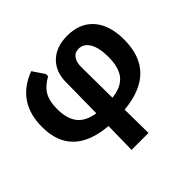

<svg xmlns="http://www.w3.org/2000/svg" viewBox="-163 -646 1002 1002"><g transform="rotate(-45 338.0 -145.5)"><path d="M278 -313Q280 -387 327 -430.5Q374 -474 454 -474Q547 -474 598.5 -415Q650 -356 650 -249Q650 -13 393 11L395 185H270L273 12Q24 -9 24 -230Q24 -413 190 -476L234 -411V-395Q187 -369 166.5 -334Q146 -299 146 -242Q146 -169 176.5 -130Q207 -91 275 -80ZM390 -302 392 -78Q463 -86 495.5 -125.5Q528 -165 528 -244Q528 -311 506.5 -347.5Q485 -384 447 -384Q419 -384 404 -362Q389 -340 390 -302Z"/></g></svg>

Font: Alegreya Sans SC
Style: Bold
Weight: 700
Designer: Juan Pablo del Peral
Foundry: Huerta Tipografica
Version: Version 2.007